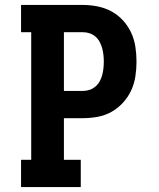

<svg xmlns="http://www.w3.org/2000/svg" viewBox="-20 -755 640 775"><path d="M65 0V-110H106V-625H65V-735H315Q345 -735 374.5 -729Q404 -723 430 -709Q456 -695 476.5 -672.5Q497 -650 509.5 -623Q522 -596 526.5 -566Q531 -536 531 -506Q531 -477 526.5 -447Q522 -417 509.5 -390Q497 -363 476.5 -340.5Q456 -318 430 -303.5Q404 -289 374.5 -283.5Q345 -278 315 -278H238V-110H306V0ZM238 -388H315Q329 -388 342 -392.5Q355 -397 365.5 -406Q376 -415 382.5 -427Q389 -439 392.5 -452Q396 -465 397.5 -479Q399 -493 399 -506Q399 -520 397.5 -533.5Q396 -547 392.5 -560Q389 -573 382.5 -585.5Q376 -598 365.5 -607Q355 -616 342 -620.5Q329 -625 315 -625H238Z"/></svg>

Font: Iosevka Etoile Extrabold
Style: Regular
Weight: 800
Designer: Belleve Invis
Foundry: Belleve Invis
Version: Version 22.1.2; ttfautohint (v1.8.4)